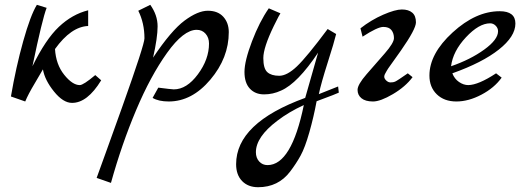

<svg xmlns="http://www.w3.org/2000/svg" viewBox="-20 -426 2204 806"><path d="M25.9 -21Q46.9 -144 77.4 -252.9Q107.9 -361.8 134.8 -405.8L175.8 -393.1Q157.7 -347.2 116.2 -147.9Q171.4 -260.7 227.3 -313.5Q283.2 -366.2 350.1 -382.8V-316.9Q278.3 -314 210.9 -220.2Q214.8 -155.3 249.5 -112.1Q284.2 -68.8 314.9 -68.8Q330.1 -68.8 379.9 -110.8L404.8 -88.9Q346.7 6.3 282.2 5.9Q245.1 5.9 206.5 -42Q168 -89.8 160.2 -134.8Q154.3 -123.5 126.2 -76.7Q98.1 -29.8 85.9 0Z M385.7 320.8Q387.7 314.9 423.1 217.5Q458.5 120.1 492.7 23.9Q586.9 -240.2 586.4 -265.1Q586.4 -329.1 560.5 -380.9L610.8 -405.8Q641.6 -362.8 641.6 -315.4Q641.6 -268.1 622.6 -184.1Q698.7 -297.9 754.6 -339.4Q810.5 -380.9 852.5 -380.9Q894.5 -380.9 917.5 -355.5Q940.4 -330.1 940.4 -291Q940.4 -183.1 863 -91.6Q785.6 0 688.5 0Q645.5 0 620.6 -15.1L644.5 -58.1Q697.8 -51.3 709.5 -50.8Q763.7 -50.8 810.5 -113.8Q857.4 -176.8 857.4 -243.2Q857.4 -268.1 843 -284.4Q828.6 -300.8 805.7 -300.8Q750.5 -300.8 681.2 -203.9Q611.8 -106.9 551.3 36.6Q490.7 180.2 445.8 341.8Z M971.2 263.2Q971.2 90.3 1261.2 -15.1L1315.4 -205.1Q1229.5 -76.2 1160.2 -45.9Q1126 -29.8 1088.6 -29.8Q1051.3 -29.8 1028.8 -54Q1006.3 -78.1 1006.3 -124Q1006.3 -169.9 1037.8 -252.4Q1069.3 -335 1108.4 -391.1L1157.2 -370.1Q1154.3 -367.2 1129.4 -316.9Q1085.4 -226.1 1085.4 -182.1Q1085.4 -138.2 1102.3 -123Q1119.1 -107.9 1152.1 -107.9Q1185.1 -107.9 1226.6 -147.5Q1268.1 -187 1355.5 -304.2L1391.1 -283.2Q1383.3 -250 1355.7 -163.6Q1328.1 -77.1 1318.4 -30.8L1399.4 -63L1402.3 -37.1Q1398.4 -34.2 1309.1 -1Q1296.9 64.9 1278.6 129.4Q1260.3 193.8 1241.7 227.5Q1223.1 261.2 1198.2 293.9Q1148.4 359.9 1063.5 359.9Q1021.5 359.9 996.3 334Q971.2 308.1 971.2 263.2ZM1054.2 212.9Q1054.2 236.8 1068.1 252Q1082 267.1 1103 267.1Q1203.6 267.1 1255.4 15.1Q1192.4 43.9 1144 81.1Q1054.2 148.9 1054.2 212.9Z M1502 -272 1493.2 -307.1Q1538.1 -342.3 1588.6 -364.3Q1639.2 -386.2 1667 -386.2Q1694.8 -386.2 1710.4 -373Q1726.1 -359.9 1726.1 -332Q1726.1 -304.2 1663.1 -213.9Q1649.9 -195.8 1636 -175.8Q1622.1 -155.8 1615.5 -147Q1608.9 -138.2 1603 -127.9Q1593.3 -112.8 1593 -104.5Q1592.8 -96.2 1601.3 -88.1Q1609.9 -80.1 1618.4 -80.1Q1627 -80.1 1633.1 -81.5Q1639.2 -83 1646 -87.4Q1652.8 -91.8 1658.2 -95.2L1691.9 -118.2L1711.9 -102.1Q1682.1 -62 1629.6 -31Q1577.1 0 1545.7 0Q1514.2 0 1497.6 -13.4Q1481 -26.9 1481 -48.8Q1481 -70.8 1519 -114.5Q1557.1 -158.2 1595.5 -202.1Q1633.8 -246.1 1633.8 -266.1Q1633.8 -286.1 1623.3 -299.6Q1612.8 -313 1588.9 -313Q1564.9 -313 1502 -272Z M1782.7 -108.9Q1782.7 -200.7 1880.1 -289.8Q1977.5 -378.9 2077.6 -378.9Q2143.6 -378.9 2143.6 -327.1Q2143.6 -272.9 2074.2 -218Q2004.9 -163.1 1878.9 -118.2Q1887.7 -95.2 1906.7 -82Q1925.8 -68.8 1945.8 -68.8Q1988.3 -69.3 2062.5 -118.2L2085.9 -100.1Q2055.2 -57.1 2001 -28.6Q1946.8 0 1895.8 0Q1844.7 0 1813.7 -30Q1782.7 -60.1 1782.7 -108.9ZM1873.5 -147.9Q1954.6 -175.8 2012.7 -217.8Q2070.8 -259.8 2070.8 -294.9Q2070.8 -308.1 2060.8 -318.1Q2050.8 -328.1 2037.6 -328.1Q1990.7 -328.1 1936 -269.5Q1881.3 -210.9 1873.5 -147.9Z"/></svg>

Font: Marck Script
Style: Regular
Weight: 400
Designer: Denis Masharov, Marck Fogel
Foundry: Denis Masharov
Version: Version 1.002